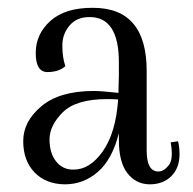

<svg xmlns="http://www.w3.org/2000/svg" viewBox="-20 -464 499 496"><path d="M169.9 -25.9Q211.9 -25.4 245.6 -73.2Q279.3 -121.1 285.2 -207Q275.4 -208 256.8 -208Q176.8 -208 142.6 -174.3Q108.4 -140.6 107.9 -104.5Q107.9 -68.4 125 -46.9Q142.1 -25.4 169.9 -25.9ZM287.1 -303.2Q287.1 -420.4 210.9 -419.9Q177.7 -419.9 159.2 -397.5Q140.6 -375 141.1 -345.2Q141.1 -315.4 148.9 -293Q131.8 -277.8 102.1 -277.8Q72.3 -278.3 72.3 -327.1Q72.3 -376 110.4 -410.2Q148.9 -444.3 220.2 -443.8Q359.4 -443.8 358.9 -279.8V-75.2Q358.9 -21 389.2 -21Q403.3 -21 416 -37.1Q428.7 -53.2 420.9 -96.2L439.9 -99.1Q443.8 -84 443.8 -65.9Q443.8 -29.8 422.4 -8.8Q401.4 12.2 366.2 12.2Q331.1 11.7 309.1 -16.6Q287.1 -44.9 287.1 -102.1V-120.1Q270 -52.2 232.9 -20Q195.8 12.2 147.5 12.2Q98.6 11.7 69.3 -18.6Q40 -48.8 40 -99.6Q40 -150.4 86.9 -189.5Q133.8 -229 222.2 -229Q241.2 -229 286.1 -224.1V-232.9L287.1 -268.1Z"/></svg>

Font: Arapey-Regular
Style: Regular
Weight: 400
Designer: Eduardo Rodriguez Tunni
Foundry: Eduardo Rodriguez Tunni
Version: Version 1.002